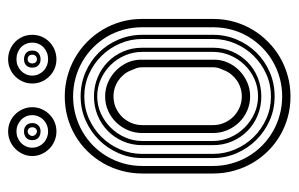

<svg xmlns="http://www.w3.org/2000/svg" viewBox="-148 -570 718 461"><g transform="rotate(-90 210.5 -339.0)"><path d="M396 -185.1Q396 -159.4 389.3 -135.6Q382.6 -111.8 370.4 -91.3Q358.2 -70.8 341.2 -54Q324.2 -37.1 303.6 -25.1Q283 -13.2 259.2 -6.6Q235.4 0 210 0Q183.8 0 160 -6.6Q136.2 -13.2 115.7 -25.3Q95.2 -37.4 78.5 -54.3Q61.8 -71.3 49.8 -92Q37.8 -112.8 31.4 -136.5Q24.9 -160.2 24.9 -186V-356Q24.9 -381.6 31.4 -405.4Q37.8 -429.2 49.8 -450Q61.8 -470.7 78.5 -487.7Q95.2 -504.6 115.7 -516.7Q136.2 -528.8 160 -535.4Q183.8 -542 210 -542Q235.4 -542 259.2 -535.4Q283 -528.8 303.6 -516.8Q324.2 -504.9 341.2 -488Q358.2 -471.2 370.4 -450.7Q382.6 -430.2 389.3 -406.4Q396 -382.6 396 -356.9ZM43 -186Q43 -162.8 49 -141.5Q54.9 -120.1 65.8 -101.7Q76.7 -83.3 91.9 -68.1Q107.2 -53 125.7 -42.4Q144.3 -31.7 165.6 -25.9Q187 -20 210 -20Q232.9 -20 254.2 -25.9Q275.4 -31.7 293.8 -42.4Q312.3 -53 327.4 -68Q342.5 -83 353.4 -101.3Q364.3 -119.6 370.1 -140.9Q376 -162.1 376 -185.1L377 -186H376V-356H377L376 -356.9Q376 -379.9 370.1 -401.1Q364.3 -422.4 353.4 -440.7Q342.5 -459 327.4 -474Q312.3 -489 293.8 -499.6Q275.4 -510.3 254.2 -516.1Q232.9 -522 210 -522Q187 -522 165.6 -516.1Q144.3 -510.3 125.7 -499.6Q107.2 -489 91.9 -473.9Q76.7 -458.7 65.8 -440.3Q54.9 -421.9 49 -400.5Q43 -379.2 43 -356ZM357.9 -186Q357.9 -155.5 346.4 -128.7Q335 -101.8 315.1 -81.7Q295.2 -61.5 268.1 -49.8Q241 -38.1 210 -38.1Q179.4 -38.1 152.6 -49.9Q125.7 -61.8 105.6 -82Q85.4 -102.3 73.7 -129.2Q62 -156 62 -186V-356Q62 -386 73.7 -412.8Q85.4 -439.7 105.6 -460Q125.7 -480.2 152.6 -492.1Q179.4 -503.9 210 -503.9Q241 -503.9 268.1 -492.2Q295.2 -480.5 315.1 -460.3Q335 -440.2 346.4 -413.2Q357.9 -386.2 357.9 -356ZM72 -186Q72 -158 82.9 -132.7Q93.8 -107.4 112.5 -88.4Q131.3 -69.3 156.4 -58.1Q181.4 -46.9 210 -46.9Q238.5 -46.9 263.5 -58.1Q288.6 -69.3 307.4 -88.4Q326.2 -107.4 337 -132.7Q347.9 -158 347.9 -186V-356Q347.9 -384 337 -409.3Q326.2 -434.6 307.4 -453.6Q288.6 -472.7 263.5 -483.9Q238.5 -495.1 210 -495.1Q181.4 -495.1 156.4 -483.9Q131.3 -472.7 112.5 -453.6Q93.8 -434.6 82.9 -409.3Q72 -384 72 -356ZM326.9 -186Q326.9 -161.1 317.7 -140Q308.6 -118.9 292.7 -103.3Q276.9 -87.6 255.6 -78.9Q234.4 -70.1 210 -70.1Q185.5 -70.1 164.3 -78.9Q143.1 -87.6 127.2 -103.3Q111.3 -118.9 102.2 -140Q93 -161.1 93 -186V-356Q93 -380.9 102.2 -402Q111.3 -423.1 127.2 -438.7Q143.1 -454.3 164.3 -463.1Q185.5 -471.9 210 -471.9Q234.4 -471.9 255.6 -463.1Q276.9 -454.3 292.7 -438.7Q308.6 -423.1 317.7 -402Q326.9 -380.9 326.9 -356ZM103 -186Q103 -164.6 111.6 -145Q120.1 -125.5 134.8 -110.6Q149.4 -95.7 168.8 -86.8Q188.2 -77.9 210 -77.9Q232.2 -77.9 251.6 -86.5Q271 -95.2 285.5 -110.1Q300 -125 308.5 -144.7Q316.9 -164.3 316.9 -186V-356Q316.9 -377.7 308.5 -397.3Q300 -417 285.5 -431.8Q271 -446.5 251.6 -455.3Q232.2 -464.1 210 -464.1Q188.2 -464.1 168.8 -455.2Q149.4 -446.3 134.8 -431.4Q120.1 -416.5 111.6 -397Q103 -377.4 103 -356ZM298.1 -186Q298.8 -168 291.9 -151.9Q284.9 -135.7 272.7 -123.5Q260.5 -111.3 244.3 -104.1Q228 -96.9 210 -96.9Q191.7 -96.9 175.5 -104.1Q159.4 -111.3 147.6 -123.5Q135.7 -135.7 128.9 -151.9Q122.1 -168 122.1 -186V-356Q122.1 -374 128.9 -390.1Q135.7 -406.2 147.6 -418.5Q159.4 -430.7 175.5 -437.9Q191.7 -445.1 210 -445.1Q228 -445.1 244.3 -437.9Q260.5 -430.7 272.7 -418.5Q284.9 -406.2 291.9 -390.1Q298.8 -374 298.1 -356ZM141.1 -186Q141.1 -171.6 146.6 -159.1Q152.1 -146.5 161.4 -137.2Q170.7 -127.9 183.2 -122.4Q195.8 -116.9 210 -116.9Q220.5 -116.9 230.2 -120Q240 -123 248.2 -128.7Q256.3 -134.3 262.8 -142.2Q269.3 -150.1 272.9 -159.9Q276.1 -166.7 278.1 -172.6Q280 -178.5 280 -186V-356Q280 -363.5 278.1 -369.4Q276.1 -375.2 272.9 -382.1Q269.3 -391.8 262.8 -399.8Q256.3 -407.7 248.2 -413.3Q240 -418.9 230.2 -422Q220.5 -425 210 -425Q195.8 -425 183.2 -419.6Q170.7 -414.1 161.4 -404.8Q152.1 -395.5 146.6 -382.8Q141.1 -370.1 141.1 -356ZM357.9 -620.1Q357.9 -607.7 353.3 -597Q348.6 -586.4 340.6 -578.6Q332.5 -570.8 321.8 -566.4Q311 -562 299.1 -562Q287.1 -562 276.5 -566.5Q265.9 -571 258.1 -579Q250.2 -586.9 245.6 -597.4Q241 -607.9 241 -620.1Q241 -632.1 245.6 -642.6Q250.2 -653.1 258.1 -661Q265.9 -668.9 276.5 -673.5Q287.1 -678 299.1 -678Q311 -678 321.8 -673.6Q332.5 -669.2 340.6 -661.4Q348.6 -653.6 353.3 -643.1Q357.9 -632.6 357.9 -620.1ZM184.1 -620.1Q184.1 -607.9 179.4 -597.4Q174.8 -586.9 167 -579Q159.2 -571 148.6 -566.5Q137.9 -562 126 -562Q114 -562 103.3 -566.5Q92.5 -571 84.5 -579Q76.4 -586.9 71.7 -597.4Q66.9 -607.9 66.9 -620.1Q66.9 -632.1 71.7 -642.6Q76.4 -653.1 84.5 -661Q92.5 -668.9 103.3 -673.5Q114 -678 126 -678Q137.9 -678 148.6 -673.5Q159.2 -668.9 167 -661Q174.8 -653.1 179.4 -642.6Q184.1 -632.1 184.1 -620.1ZM339.1 -620.1Q339.1 -628.7 335.9 -635.6Q332.8 -642.6 327.3 -647.6Q321.8 -652.6 314.6 -655.3Q307.4 -658 299.1 -658Q291.3 -658 284.2 -655.2Q277.1 -652.3 271.7 -647.3Q266.4 -642.3 263.2 -635.4Q260 -628.4 260 -620.1Q260 -611.8 263.2 -604.9Q266.4 -597.9 271.7 -592.8Q277.1 -587.6 284.2 -584.8Q291.3 -582 299.1 -582Q307.4 -582 314.6 -584.7Q321.8 -587.4 327.3 -592.4Q332.8 -597.4 335.9 -604.4Q339.1 -611.3 339.1 -620.1ZM165 -620.1Q165 -628.4 161.9 -635.4Q158.7 -642.3 153.3 -647.3Q147.9 -652.3 140.9 -655.2Q133.8 -658 126 -658Q118.2 -658 111.1 -655.2Q104 -652.3 98.6 -647.3Q93.3 -642.3 90.1 -635.4Q86.9 -628.4 86.9 -620.1Q86.9 -611.8 90.1 -604.9Q93.3 -597.9 98.6 -592.8Q104 -587.6 111.1 -584.8Q118.2 -582 126 -582Q133.8 -582 140.9 -584.8Q147.9 -587.6 153.3 -592.8Q158.7 -597.9 161.9 -604.9Q165 -611.8 165 -620.1ZM320.1 -620.1Q320.1 -610.1 314.1 -605.1Q308.1 -600.1 299.1 -600.1Q290 -600.1 284.5 -605.5Q279.1 -610.8 279.1 -620.1Q279.1 -629.2 284.5 -634.5Q290 -639.9 299.1 -639.9Q308.1 -639.9 314.1 -634.9Q320.1 -629.9 320.1 -620.1ZM146 -620.1Q146 -610.8 140.5 -605.5Q135 -600.1 126 -600.1Q116.9 -600.1 111 -605.1Q105 -610.1 105 -620.1Q105 -629.9 111 -634.9Q116.9 -639.9 126 -639.9Q135 -639.9 140.5 -634.5Q146 -629.2 146 -620.1ZM310.1 -620.1Q310.1 -625.2 307.1 -628.2Q304.2 -631.1 299.1 -631.1Q294.4 -631.1 291.7 -627.8Q289.1 -624.5 289.1 -620.1Q289.1 -615.5 291.7 -612.2Q294.4 -608.9 299.1 -608.9Q304.2 -608.9 307.1 -611.8Q310.1 -614.7 310.1 -620.1ZM136 -620.1Q136 -624.5 133.3 -627.8Q130.6 -631.1 126 -631.1Q121.6 -631.1 118.3 -627.4Q115 -623.8 115 -620.1Q115 -616.2 118.3 -612.5Q121.6 -608.9 126 -608.9Q130.6 -608.9 133.3 -612.2Q136 -615.5 136 -620.1Z"/></g></svg>

Font: TafelwerkOT
Style: Regular
Weight: 400
Designer: Peter Wiegel
Foundry: Peter Wiegel, based on an original design named Oxford by Christine Lord, 1969
Version: Version 1.000